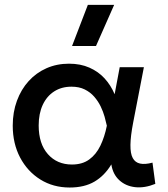

<svg xmlns="http://www.w3.org/2000/svg" viewBox="-20 -780 712 814"><path d="M275.5 15Q205.5 15 151 -19Q96.5 -53 65.2 -112.2Q34 -171.5 34 -247.5Q34 -304.5 51.8 -352.8Q69.5 -401 101.5 -436.2Q133.5 -471.5 177.2 -490.8Q221 -510 272.5 -510Q321.5 -510 359.2 -493.2Q397 -476.5 423.5 -447.5Q450 -418.5 466 -380.5L487.5 -495H590L544.5 -260Q533.5 -203 533 -166Q532.5 -129 542.8 -110Q553 -91 574 -86.5Q595 -82 626.5 -90.5L638.5 -0.5Q593 18 553 13.5Q513 9 485.8 -16Q458.5 -41 452 -83Q423.5 -35.5 380.8 -10.2Q338 15 275.5 15ZM285 -82.5Q329 -82.5 358.2 -103.8Q387.5 -125 405.5 -162.2Q423.5 -199.5 433 -247Q429.5 -263.5 423.5 -285Q417.5 -306.5 406.8 -328.8Q396 -351 379.5 -370Q363 -389 339.2 -400.8Q315.5 -412.5 283 -412.5Q241 -412.5 209.8 -392.5Q178.5 -372.5 161.2 -335.5Q144 -298.5 144 -248Q144 -170.5 183 -126.5Q222 -82.5 285 -82.5ZM285.5 -585 352.5 -759.5H464L387 -585Z"/></svg>

Font: Geologica Cursive
Style: Regular
Weight: 400
Designer: Sindre Bremnes, Frode Helland
Foundry: Monokrom Skriftforlag AS
Version: Version 1.010;gftools[0.9.28]